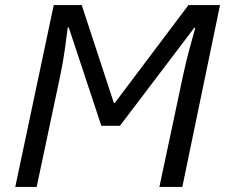

<svg xmlns="http://www.w3.org/2000/svg" viewBox="-20 -734 884 754"><path d="M40 0 191 -714H301L427 -330H431L720 -714H844L696 0H606L699 -438Q710 -490 724 -541.5Q738 -593 747 -625H743L451 -240H378L250 -626H246Q242 -595 235 -543Q228 -491 216 -434L124 0Z"/></svg>

Font: Noto Sans
Style: Italic
Weight: 400
Italic angle: -12°
Designer: Monotype Design Team
Foundry: Monotype Imaging Inc.
Version: Version 2.013; ttfautohint (v1.8.4.7-5d5b)